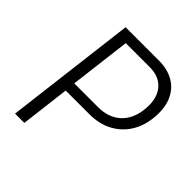

<svg xmlns="http://www.w3.org/2000/svg" viewBox="-190 -833 965 965"><g transform="rotate(45 292.5 -350.0)"><path d="M67 0 153 -700H389Q453 -700 497.5 -673Q542 -646 562.5 -595Q583 -544 574 -472Q567 -411 536 -363.5Q505 -316 453.5 -289Q402 -262 333 -262H165L133 0ZM170 -318H339Q412 -318 457.5 -358.5Q503 -399 512 -472Q522 -552 486.5 -598Q451 -644 380 -644H210Z"/></g></svg>

Font: Inclusive Sans Light
Style: Italic
Weight: 300
Italic angle: -7°
Designer: Olivia King
Foundry: Olivia King
Version: Version 2.004